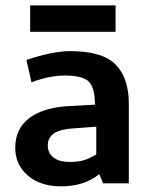

<svg xmlns="http://www.w3.org/2000/svg" viewBox="-20 -676 550 708"><path d="M36.2 0ZM77.5 -455 96.2 -372.5Q162.5 -397.5 218.8 -397.5Q285 -397.5 307.5 -375Q330 -352.5 330 -290L236.2 -285Q140 -280 88.1 -240.6Q36.2 -201.2 36.2 -131.2Q36.2 -68.8 82.5 -28.8Q128.8 11.2 206.2 11.2Q290 11.2 346.2 -33.8L360 0H455V-295Q455 -387.5 406.9 -437.5Q358.8 -487.5 237.5 -487.5Q175 -487.5 77.5 -455ZM236.2 -78.8Q198.8 -78.8 177.5 -95Q156.2 -111.2 156.2 -140Q156.2 -197.5 250 -202.5L335 -208.8V-106.2Q328.8 -102.5 312.5 -94.4Q296.2 -86.2 278.8 -82.5Q261.2 -78.8 236.2 -78.8ZM91.2 -558.8H406.2V-656.2H91.2Z"/></svg>

Font: Cambay
Style: Bold
Weight: 700
Designer: Pooja Saxena
Foundry: Pooja Saxena
Version: Version 1.096;PS 001.096;hotconv 1.0.70;makeotf.lib2.5.58329